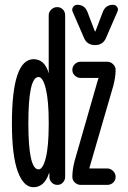

<svg xmlns="http://www.w3.org/2000/svg" viewBox="-20 -780 540 810"><path d="M457 -759.8Q467.8 -759.8 474.1 -750.5Q480.5 -741.2 475.6 -731.4L427.7 -621.1Q415 -589.8 380.9 -589.8Q346.7 -589.8 334 -621.1L286.1 -731.4Q282.2 -741.2 288.6 -750.5Q294.9 -759.8 305.7 -759.8Q336.9 -759.8 348.6 -730.5L379.9 -648.4Q379.9 -647.5 380.9 -647.5Q382.8 -647.5 382.8 -648.4L414.1 -730.5Q425.8 -759.8 457 -759.8ZM294.9 -101.6 394.5 -448.2 396.5 -449.2V-450.2Q396.5 -451.2 393.6 -451.2H320.3Q306.6 -451.2 295.9 -460.9Q285.2 -470.7 285.2 -484.9Q285.2 -499 295.4 -509.3Q305.7 -519.5 320.3 -519.5H432.6Q446.3 -519.5 457 -509.3Q467.8 -499 467.8 -485.4Q467.8 -455.1 458 -418L357.4 -72.3V-70.3Q357.4 -69.3 358.4 -69.3H432.6Q446.3 -69.3 457 -58.6Q467.8 -47.9 467.8 -33.7Q467.8 -19.5 457.5 -9.8Q447.3 0 432.6 0H320.3Q306.6 0 295.9 -9.8Q285.2 -19.5 285.2 -34.2Q285.2 -64.5 294.9 -101.6ZM142.6 -455.1Q99.6 -455.1 99.6 -260.3Q99.6 -65.4 142.6 -65.4Q161.1 -65.4 173.3 -114.3Q185.5 -163.1 185.5 -254.9V-264.6Q185.5 -355.5 173.3 -405.3Q161.1 -455.1 142.6 -455.1ZM121.1 9.8Q79.1 9.8 54.7 -57.1Q30.3 -124 30.3 -259.8Q30.3 -529.3 121.1 -530.3Q168.9 -530.3 185.5 -470.7V-469.7V-470.7V-715.8Q185.5 -729.5 196.3 -739.7Q207 -750 221.2 -750Q235.4 -750 245.1 -740.2Q254.9 -730.5 254.9 -715.8V-33.2Q254.9 -20.5 245.6 -10.3Q236.3 0 222.2 0Q208 0 198.2 -9.8Q188.5 -19.5 188.5 -33.2V-48.8L186.5 -49.8V-48.8Q167 9.8 121.1 9.8Z"/></svg>

Font: Rounded-X Mgen+ 1m regular
Style: Regular
Weight: 400
Designer: [Source Han Sans]
Ryoko NISHIZUKA  (kana & ideographs); Paul D. Hunt (Latin, Greek & Cyrillic); Wenlong ZHANG  (bopomofo
Version: Version 1.059.20150602